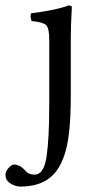

<svg xmlns="http://www.w3.org/2000/svg" viewBox="-68 -462 360 705"><path d="M112.8 -316.9Q112.8 -358.9 101.3 -369.9Q89.8 -380.9 47.9 -384.8Q42 -401.9 45.9 -413.1Q141.1 -425.3 183.1 -441.9Q196.3 -441.9 195.8 -435.1Q191.9 -371.1 191.9 -320.8V-109.9Q191.9 24.9 173.3 91.6Q154.8 158.2 117.2 189Q76.2 223.1 6.8 223.1Q-11.2 223.1 -29.5 211.7Q-47.9 200.2 -47.9 180.2Q-47.9 167 -36.4 154.5Q-24.9 142.1 -16.1 142.1Q-11.2 142.1 -6.1 143.6Q-1 145 2.4 146.5Q5.9 147.9 10.5 151.4Q15.1 154.8 17.1 156.5Q19 158.2 22.9 162.6Q26.9 167 27.8 168Q39.1 179.2 59.1 179.2Q93.3 179.2 103 113Q112.8 46.9 112.8 -76.2Z"/></svg>

Font: Linux Libertine Capitals
Style: Small Caps
Weight: 400
Designer: Philipp H. Poll
Foundry: Philipp H. Poll
Version: Version 5.1.3